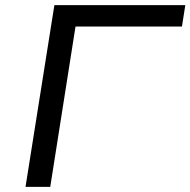

<svg xmlns="http://www.w3.org/2000/svg" viewBox="-20 -725 739 745"><path d="M79 0 191 -705H699L686 -622H273L175 0Z"/></svg>

Font: Nunito Sans 7pt SemiExpanded
Style: Italic
Weight: 400
Width: 6
Italic angle: -9°
Designer: Vernon Adams
Foundry: Vernon Adams
Version: Version 3.101;gftools[0.9.27]